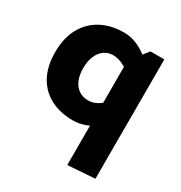

<svg xmlns="http://www.w3.org/2000/svg" viewBox="-169 -622 910 964"><g transform="rotate(30 286.5 -140.5)"><path d="M435 -484 358 -389V219L515 208V-484ZM402 -179Q370 -148 342.5 -131Q315 -114 286 -114Q254 -114 231 -130Q208 -146 196 -174.5Q184 -203 184 -242Q184 -282 196 -311.5Q208 -341 230.5 -357.5Q253 -374 282 -374Q312 -374 341 -359.5Q370 -345 402 -313L446 -410Q425 -438 396.5 -458Q368 -478 337 -489Q306 -500 275 -500Q198 -500 141.5 -469.5Q85 -439 53.5 -381.5Q22 -324 22 -242Q22 -160 53 -103.5Q84 -47 140 -18Q196 11 269 11Q305 11 338 -1Q371 -13 398.5 -33.5Q426 -54 446 -78Z"/></g></svg>

Font: Catamaran Thin ExtraBold
Style: Regular
Weight: 800
Version: Version 2.000